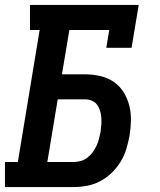

<svg xmlns="http://www.w3.org/2000/svg" viewBox="-24 -755 644 775"><path d="M-4 0V-101H48L136 -634H97V-735H536L507 -562H405L417 -634H256L226 -455H320Q351 -455 381 -448Q411 -441 435 -424.5Q459 -408 474.5 -383.5Q490 -359 497.5 -330Q505 -301 504.5 -269.5Q504 -238 499 -208Q494 -181 486 -154Q478 -127 463 -102.5Q448 -78 427 -57.5Q406 -37 380 -23.5Q354 -10 327 -5Q300 0 273 0ZM167 -101H273Q287 -101 301.5 -105Q316 -109 328.5 -118.5Q341 -128 350 -140.5Q359 -153 365.5 -166.5Q372 -180 375.5 -194.5Q379 -209 382 -223Q384 -237 385 -251.5Q386 -266 385 -280.5Q384 -295 380 -308Q376 -321 368 -332Q360 -343 347 -348.5Q334 -354 320 -354H209Z"/></svg>

Font: Iosevka Curly Slab ExObl
Style: Bold
Weight: 700
Width: 7
Italic angle: -9°
Monospace: yes
Designer: Belleve Invis
Foundry: Belleve Invis
Version: Version 11.0.0; ttfautohint (v1.8.3)